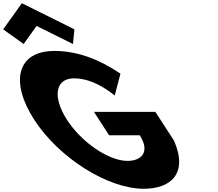

<svg xmlns="http://www.w3.org/2000/svg" viewBox="-409 -1156 1354 1191"><path d="M-389.4 -974 -262.4 -883 -182 -995 43.6 -883 52.6 -974 -273.3 -1136ZM554.8 -462H173.8L267.7 -317H457.7C523.1 -216 471.7 -158 381.7 -158C265.7 -158 97.8 -272 7.1 -412C-85.5 -555 -66 -670 50 -670C123 -670 204.8 -641 302.7 -564L338.2 -699C209.9 -786 73.9 -840 -71.1 -840C-303.1 -840 -349.4 -649 -195.9 -412C-43 -176 260.7 15 482.7 15C644.7 15 761.1 -74 670.7 -283Z"/></svg>

Font: Hussar
Style: BdOpOblSeven
Weight: 700
Foundry: Cannot Into Space Fonts
Version: Version 2.00